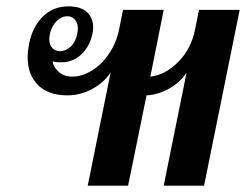

<svg xmlns="http://www.w3.org/2000/svg" viewBox="-20 -584 774 604"><path d="M734 -553 622 0H495L567 -356Q547 -325 512.5 -305.5Q478 -286 441 -284L383 0H256L328 -356Q306 -323 269 -303.5Q232 -284 193 -284Q132 -284 99.5 -316.5Q67 -349 67 -404Q67 -423 72 -448Q82 -499 114.5 -531.5Q147 -564 195 -564Q234 -564 253.5 -546Q273 -528 273 -499Q273 -486 271 -479Q263 -439 236.5 -413.5Q210 -388 173 -388Q148 -388 146 -392Q146 -376 163 -359.5Q180 -343 207 -343Q238 -343 269 -362Q300 -381 323 -415Q346 -449 355 -493L367 -553H495L453 -343Q500 -348 541 -389.5Q582 -431 594 -493L606 -553ZM135 -461Q135 -443 144.5 -433Q154 -423 169 -423Q187 -423 202.5 -437.5Q218 -452 223 -478Q225 -490 225 -495Q225 -512 215.5 -522.5Q206 -533 192 -533Q174 -533 158.5 -518Q143 -503 137 -478Q135 -466 135 -461Z"/></svg>

Font: Trirong SemiBold
Style: Italic
Weight: 600
Italic angle: -12°
Designer: Katatrad Team
Foundry: CadsonDemak
Version: Version 1.001